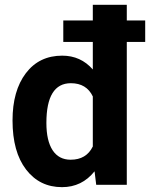

<svg xmlns="http://www.w3.org/2000/svg" viewBox="-20 -770 625 800"><path d="M585 -595.2H508.3V0H380.9L374 -56.2Q321.3 9.8 238.3 9.8Q145 9.8 88.6 -63.7Q32.2 -137.2 32.2 -268.1Q32.2 -391.6 87.6 -464.8Q143.1 -538.1 239.3 -538.1Q316.4 -538.1 366.7 -480.5V-595.2H243.7V-684.6H366.7V-750H508.3V-684.6H585ZM173.3 -257.8Q173.3 -183.6 199.2 -144Q225.1 -104.5 274.4 -104.5Q339.8 -104.5 366.7 -159.7V-368.2Q340.3 -423.3 275.4 -423.3Q173.3 -423.3 173.3 -257.8Z"/></svg>

Font: RobotoInd
Style: Bold
Weight: 700
Designer: Google
Version: Version 2.001150; 2014